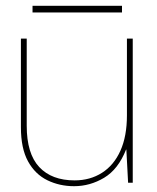

<svg xmlns="http://www.w3.org/2000/svg" viewBox="-20 -629 540 661"><path d="M235 12Q185 12 143 -8.5Q101 -29 76.5 -73.5Q52 -118 52 -191V-496H72V-196Q72 -100 115 -54Q158 -8 237 -8Q290 -8 331 -34Q372 -60 394.5 -110Q417 -160 417 -232V-496H437V0H421L415 -114H414Q387 -46 338.5 -17Q290 12 235 12ZM92 -586V-609H400V-586Z"/></svg>

Font: DM Sans 28pt Thin
Style: Regular
Weight: 250
Version: Version 4.004;gftools[0.9.30]